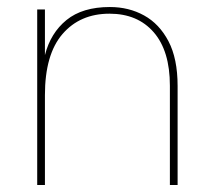

<svg xmlns="http://www.w3.org/2000/svg" viewBox="-20 -527 602 547"><path d="M86 -500H108V-370Q124 -433 169.5 -470Q215 -507 293 -507Q347 -507 390.5 -483Q434 -459 460 -409.5Q486 -360 486 -282V0H464V-283Q464 -382 418 -435Q372 -488 292 -488Q208 -488 158 -430Q108 -372 108 -256V0H86Z"/></svg>

Font: Albert Sans Thin
Style: Regular
Weight: 250
Designer: Andreas Rasmussen
Foundry: a.Foundry
Version: Version 1.025